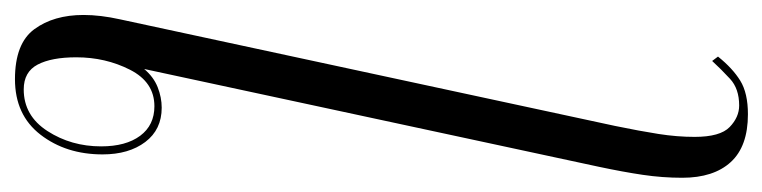

<svg xmlns="http://www.w3.org/2000/svg" viewBox="-430 -394 1044 263"><g transform="rotate(-90 92.5 -262.0)"><path d="M68 240Q24 240 2.5 216.5Q-19 193 -19 150Q-19 123 -15 96Q-11 69 -4 36L130 -587Q119 -574 105 -568.5Q91 -563 77 -563Q47 -563 30 -585.5Q13 -608 13 -644Q13 -694 40 -729Q67 -764 116 -764Q165 -764 184.5 -737.5Q204 -711 204 -670Q204 -647 198 -620L52 58Q45 92 41 117.5Q37 143 37 167Q37 202 50.5 215Q64 228 80 228Q103 228 116.5 215.5Q130 203 141 191L147 199Q131 219 114 229.5Q97 240 68 240ZM79 -573Q112 -573 129 -606.5Q146 -640 146 -680Q146 -714 136 -733Q126 -752 102 -752Q66 -752 45 -719.5Q24 -687 24 -646Q24 -612 38.5 -592.5Q53 -573 79 -573Z"/></g></svg>

Font: Noto Serif Display ExtraCondensed Light
Style: Italic
Weight: 300
Width: 2
Italic angle: -12°
Designer: Monotype Design Team
Foundry: Monotype Imaging Inc.
Version: Version 2.009